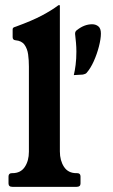

<svg xmlns="http://www.w3.org/2000/svg" viewBox="-20 -724 438 744"><path d="M279 -53Q292 -53 292 -40V-13Q292 0 277 0H28Q13 0 13 -13V-40Q13 -53 26 -53H28Q60 -53 76 -77Q92 -101 92 -136V-466Q92 -491 89 -513Q86 -535 75 -550.5Q64 -566 40 -568Q29 -569 29 -580V-610Q29 -615 32 -617Q35 -619 42 -621Q105 -644 142.5 -664Q180 -684 204 -702Q206 -704 208 -704H210Q212 -704 212 -702V-137Q212 -102 228 -77.5Q244 -53 276 -53ZM266 -433Q270 -449 273 -472.5Q276 -496 276 -524Q276 -541 274.5 -558Q273 -575 271 -592V-594Q271 -603 279 -608Q307 -630 337 -630Q351 -630 361 -622Q371 -614 371 -594Q371 -574 363.5 -544.5Q356 -515 343.5 -487Q331 -459 315 -441Q311 -437 301 -435Z"/></svg>

Font: Young Serif
Style: Regular
Weight: 400
Designer: Bastien Sozeau
Foundry: NBR — Bastien Sozeau
Version: Version 3.004; ttfautohint (v1.8.4.7-5d5b);gftools[0.9.33]